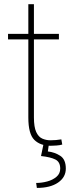

<svg xmlns="http://www.w3.org/2000/svg" viewBox="-20 -691 356 923"><path d="M263.2 -528.3V-501.5H143.1V-126.5Q143.1 -80.1 154.1 -56.4Q165 -32.7 183.3 -24.7Q201.7 -16.6 222.7 -16.6Q237.8 -16.6 249.5 -17.8Q261.2 -19 274.9 -21L279.3 3.9Q268.6 7.3 251.5 8.5Q234.4 9.8 224.1 9.8Q173.8 9.8 145 -18.6Q116.2 -46.9 116.2 -126.5V-501.5H18.6V-528.3H116.2V-670.9H143.1V-528.3ZM189.5 0H215.3L210 37.1Q242.7 40.5 269.5 57.9Q296.4 75.2 296.4 119.6Q296.4 161.1 259 186.8Q221.7 212.4 157.2 212.4L153.8 188.5Q180.2 188.5 206.8 181.4Q233.4 174.3 251.5 158.9Q269.5 143.6 269.5 119.6Q269.5 87.4 246.1 75.7Q222.7 64 177.2 59.1Z"/></svg>

Font: Vazirmatn UI Thin
Style: Regular
Weight: 100
Designer: Saber Rastikerdar
Foundry: Saber Rastikerdar
Version: Version 33.003